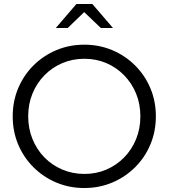

<svg xmlns="http://www.w3.org/2000/svg" viewBox="-20 -936 849 967"><path d="M404.5 11Q329.4 11 263.9 -16.5Q198.5 -44 148.7 -93.5Q99 -143 71.5 -208.5Q44 -274 44 -350Q44 -426 71.5 -491.5Q99 -557 148.7 -606.5Q198.5 -656 263.9 -683.5Q329.4 -711 404.5 -711Q479.6 -711 545.1 -683.5Q610.5 -656 660.3 -606.5Q710 -557 737.5 -491.5Q765 -426 765 -350Q765 -274 737.5 -208.5Q710 -143 660.3 -93.5Q610.5 -44 545.1 -16.5Q479.6 11 404.5 11ZM405 -60Q465 -60 516 -82Q567 -104 605.5 -143.3Q643.9 -182.6 665.5 -235.7Q687 -288.7 687 -350Q687 -412 665.5 -464.5Q644 -517 605.5 -556.5Q567 -596 516 -618Q465 -640 405 -640Q345 -640 293.5 -618Q242 -596 203.5 -556.5Q165 -517 143.5 -464.5Q122 -412 122 -350.5Q122 -289 143.5 -235.9Q165.1 -182.8 203.5 -143.4Q242 -104 293.7 -82Q345.5 -60 405 -60ZM488 -795 404 -875 321 -795H261L365 -916H445L549 -795Z"/></svg>

Font: Red Hat Display
Style: Regular
Weight: 300
Designer: Pentagram, MCKL
Foundry: Pentagram, MCKL
Version: Version 1.023